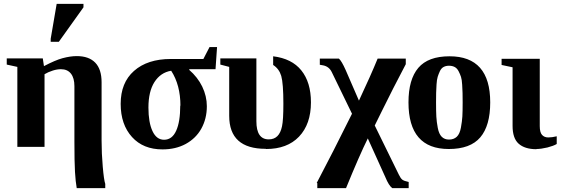

<svg xmlns="http://www.w3.org/2000/svg" viewBox="-20 -763 2911 996"><path d="M507 -34Q507 34 513 101Q519 171 526 191V213H378Q372 180 369 129Q366 78 366 -27V-316Q366 -358 348 -381Q330 -404 296 -404Q276 -404 254 -397Q229 -389 211 -378V-1H70V-416L15 -428V-460H202L208 -420Q267 -451 304 -461Q345 -472 378 -472Q441 -472 474 -438Q507 -404 507 -336ZM243 -546V-562L274 -743H413V-725L285 -546Z M915 -216 916 -214Q916 -322 868 -396Q813 -387 781 -337Q750 -288 750 -205Q750 -128 771 -83Q792 -38 831 -38Q873 -38 894 -85Q915 -131 915 -216ZM963 -404 961 -401Q1005 -363 1029 -314Q1053 -264 1053 -212Q1053 -147 1024 -95Q996 -45 943 -16Q891 12 823 12Q723 12 665 -52Q606 -117 606 -224Q606 -334 675 -395Q745 -457 866 -457H1035L1067 -519H1106L1098 -404Z M1360 10 1358 9Q1169 9 1169 -162V-416L1123 -428V-460H1310V-134Q1310 -40 1374 -40Q1402 -40 1419 -57Q1436 -74 1443 -108Q1450 -140 1450 -225Q1450 -330 1439 -369Q1428 -406 1397 -426V-471Q1494 -459 1543 -398Q1593 -336 1593 -232Q1593 -119 1531 -54Q1470 10 1360 10Z M1626 187 1623 186Q1665 106 1710 18L1806 -173L1701 -389Q1687 -418 1656 -424L1639 -427V-459H1738Q1752 -447 1773 -400L1842 -241Q1904 -373 1939 -459H2085V-430Q2016 -299 1962 -189L1924 -112L2049 143Q2058 162 2067 169Q2076 176 2100 181V213H2015Q1997 200 1979 156L1888 -45Q1844 44 1775 213H1626Z M2312 -471Q2523 -471 2523 -232Q2523 -111 2471.5 -50.5Q2420 10 2308 10Q2099 10 2099 -232Q2099 -351 2150 -411Q2201 -471 2312 -471ZM2380 -232Q2380 -264 2379.5 -280.5Q2379 -297 2377.5 -323.5Q2376 -350 2371.5 -364Q2367 -378 2359 -393.5Q2351 -409 2338.5 -415.5Q2326 -422 2309 -422Q2293 -422 2281 -415.5Q2269 -409 2262 -394Q2255 -379 2250.5 -364.5Q2246 -350 2244.5 -324.5Q2243 -299 2242.5 -281.5Q2242 -264 2242 -232Q2242 -185 2243.5 -158Q2245 -131 2251 -99.5Q2257 -68 2271.5 -53.5Q2286 -39 2309 -39Q2334 -39 2349.5 -53.5Q2365 -68 2371 -101Q2377 -134 2378.5 -159Q2380 -184 2380 -232Z M2763 10V11Q2702 11 2670 -18Q2639 -46 2639 -110V-414L2582 -426V-458H2780V-109Q2780 -76 2792 -63Q2804 -50 2824 -50Q2844 -50 2868 -56V-16Q2851 -6 2820 2Q2786 10 2763 10Z"/></svg>

Font: Libra Serif Modern
Style: Bold
Weight: 700
Designer: Stefan Peev, Context Ltd
Foundry: Ascender Corporation
Version: Version 1.000